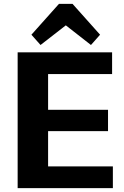

<svg xmlns="http://www.w3.org/2000/svg" viewBox="-20 -970 641 990"><path d="M193 -112H562V0H71V-700H558V-588H193L228 -675V-346L193 -404H537V-294H193L228 -352V-25ZM142 -791 284 -950H354L496 -791L449 -738L275 -874H364L189 -738Z"/></svg>

Font: Pathway Extreme 8pt Thin 12pt
Style: Bold
Weight: 700
Version: Version 1.001;gftools[0.9.26]